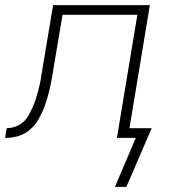

<svg xmlns="http://www.w3.org/2000/svg" viewBox="-52 -540 672 752"><path d="M398 192 480 0H406L486 -482H193L157 -269Q155 -255 152.5 -241Q150 -227 147 -212.5Q144 -198 141 -184.5Q138 -171 133.5 -157Q129 -143 124.5 -129Q120 -115 113.5 -101.5Q107 -88 100 -75Q93 -62 83 -50Q73 -38 61 -28.5Q49 -19 35.5 -13Q22 -7 5 -3.5Q-12 0 -21 0H-32L-26 -38Q-10 -38 6.5 -43.5Q23 -49 36.5 -60Q50 -71 58.5 -86Q67 -101 74.5 -117Q82 -133 87 -148.5Q92 -164 96.5 -180.5Q101 -197 104.5 -213Q108 -229 110 -245L156 -520H535L455 -38H542L443 192Z"/></svg>

Font: Iosevka Aile XLt Obl
Style: Regular
Weight: 200
Italic angle: -9°
Designer: Belleve Invis
Foundry: Belleve Invis
Version: Version 31.1.0; ttfautohint (v1.8.4)